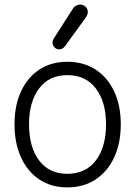

<svg xmlns="http://www.w3.org/2000/svg" viewBox="-20 -798 587 833"><path d="M272 15Q202 15 150.5 -19.5Q99 -54 71 -115.5Q43 -177 43 -259Q43 -340 71 -401Q99 -462 150.5 -496Q202 -530 272 -530Q343 -530 395 -496Q447 -462 475.5 -401Q504 -340 504 -259Q504 -177 475.5 -115.5Q447 -54 395 -19.5Q343 15 272 15ZM272 -44Q352 -44 396 -102Q440 -160 440 -259Q440 -356 396 -414Q352 -472 272 -472Q193 -472 149.5 -414Q106 -356 106 -259Q106 -160 149.5 -102Q193 -44 272 -44ZM236 -584Q225 -584 216.5 -592.5Q208 -601 208 -613Q208 -623 214 -632L296 -760Q303 -771 314.5 -775.5Q326 -780 337 -777Q347 -774 354 -765.5Q361 -757 361 -746Q361 -740 358.5 -733.5Q356 -727 350 -719L263 -599Q253 -584 236 -584Z"/></svg>

Font: National Park Light
Style: Regular
Weight: 300
Designer: Andrea Herstowski, Ben Hoepner
Version: Version 1.009